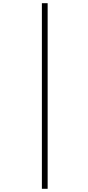

<svg xmlns="http://www.w3.org/2000/svg" viewBox="-20 -812 553 1201"><path d="M242 -792V369H278V-792Z"/></svg>

Font: Noto Sans Kannada ExtraCondensed ExtraLight
Style: Regular
Weight: 200
Width: 2
Designer: Jelle Bosma - Monotype Design Team
Foundry: Monotype Imaging Inc.
Version: Version 2.005